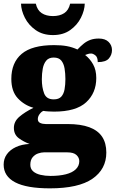

<svg xmlns="http://www.w3.org/2000/svg" viewBox="-34 -798 633 1051"><path d="M239 233Q112 233 49 200Q-14 167 -14 103Q-14 71 3.5 46.5Q21 22 53 7Q85 -8 128 -10Q97 -21 69.5 -41Q42 -61 42 -98Q42 -133 71.5 -158.5Q101 -184 149 -208Q99 -222 63.5 -260Q28 -298 28 -366Q28 -455 84.5 -503Q141 -551 262 -551Q302 -551 332 -545.5Q362 -540 390 -527Q407 -545 423.5 -558.5Q440 -572 460 -579.5Q480 -587 507 -587Q542 -587 560.5 -568.5Q579 -550 579 -524Q579 -498 562 -478Q545 -458 501 -458Q501 -485 488 -495Q475 -505 465 -505Q454 -505 446 -502Q438 -499 432 -497Q458 -477 475.5 -446Q493 -415 493 -371Q493 -289 437.5 -238Q382 -187 262 -187Q252 -187 232 -188Q212 -189 204 -191Q194 -188 183.5 -174.5Q173 -161 173 -146Q173 -131 186 -125Q199 -119 216 -119H336Q408 -119 455 -101.5Q502 -84 525 -49.5Q548 -15 548 37Q548 128 472 180.5Q396 233 239 233ZM242 165Q291 165 326.5 156Q362 147 381 128.5Q400 110 400 84Q400 65 384.5 50.5Q369 36 335 36H206Q192 36 174.5 42Q157 48 144.5 63Q132 78 132 104Q132 126 147 139.5Q162 153 187.5 159Q213 165 242 165ZM260 -254Q288 -254 301.5 -269Q315 -284 319.5 -309.5Q324 -335 324 -365Q324 -396 319.5 -423Q315 -450 301.5 -466.5Q288 -483 260 -483Q233 -483 219 -466Q205 -449 200 -422Q195 -395 195 -364Q195 -320 207.5 -287Q220 -254 260 -254ZM256 -606Q200 -606 161 -633.5Q122 -661 102 -701Q82 -741 81 -778H162Q170 -742 194.5 -726Q219 -710 256 -710Q293 -710 317.5 -726Q342 -742 350 -778H430Q429 -741 409 -701Q389 -661 350.5 -633.5Q312 -606 256 -606Z"/></svg>

Font: Noto Serif Hebrew Black
Style: Regular
Weight: 900
Version: Version 2.003